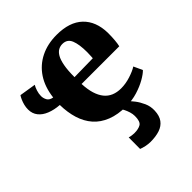

<svg xmlns="http://www.w3.org/2000/svg" viewBox="-221 -700 1095 1095"><g transform="rotate(-45 327.0 -152.5)"><path d="M408.5 11Q339.5 11 289.8 -8.8Q240 -28.5 208.2 -64.8Q176.5 -101 161 -151.2Q145.5 -201.5 144.5 -262.5Q102 -265.5 68.8 -278.8Q35.5 -292 16.8 -315.5Q-2 -339 -2 -372.5Q-2 -389.5 2.2 -406.5Q6.5 -423.5 13 -438Q19.5 -452.5 25.5 -461L125 -445Q117 -432.5 110.8 -412.8Q104.5 -393 104.5 -374.5Q104.5 -356.5 113.5 -340.2Q122.5 -324 148 -319.5Q157 -395.5 192.2 -448.8Q227.5 -502 284.2 -530.2Q341 -558.5 414 -558.5Q518 -558.5 572.8 -506.2Q627.5 -454 629.5 -360Q629.5 -326 627.2 -301.2Q625 -276.5 621 -259.5H317Q319 -214 329.2 -180.8Q339.5 -147.5 357.2 -125.5Q375 -103.5 400.5 -92.8Q426 -82 459 -82Q496 -82 535 -94.5Q574 -107 596 -121.5L620.5 -68.5Q605.5 -52.5 573.2 -34Q541 -15.5 498.2 -2.2Q455.5 11 408.5 11ZM316 -315.5 466 -318Q466.5 -330 467.2 -341.8Q468 -353.5 468 -365.5Q468 -428 453.8 -463.2Q439.5 -498.5 400.5 -498.5Q383 -498.5 368 -490.2Q353 -482 341.2 -462Q329.5 -442 322.8 -406.2Q316 -370.5 316 -315.5ZM361.5 252.5Q344 252.5 324.2 248.2Q304.5 244 291 238.5L291.5 146Q301.5 149 313.2 150.5Q325 152 331 152Q365 152 384 140.5Q403 129 403 85Q403 68 397.5 50.5Q392 33 384.8 18.8Q377.5 4.5 371 -3L415 -6.5L434 -3Q445.5 6.5 462.5 28.5Q479.5 50.5 492.8 80Q506 109.5 504.5 143Q503 183.5 485.2 207.5Q467.5 231.5 436 242Q404.5 252.5 361.5 252.5Z"/></g></svg>

Font: Merriweather 48pt Black
Style: Regular
Weight: 900
Version: Version 2.100